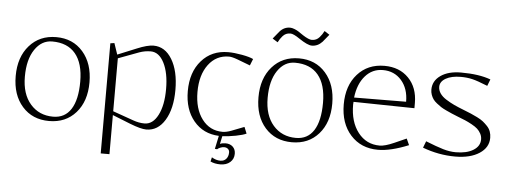

<svg xmlns="http://www.w3.org/2000/svg" viewBox="-52 -788 2912 1101"><g transform="rotate(5 1404.0 -238.0)"><path d="M267.1 -19Q334.5 -19 369.6 -73.7Q404.8 -128.4 404.8 -232.9Q404.8 -337.9 358.9 -393.1Q313 -448.2 225.1 -448.2Q164.1 -448.2 125 -390.4Q85.9 -332.5 85.9 -233.9Q85.9 -133.8 136 -76.4Q186 -19 267.1 -19ZM246.1 7.8Q149.9 7.8 91.6 -58.1Q33.2 -124 33.2 -232.9Q33.2 -341.8 91.8 -408.4Q150.4 -475.1 246.1 -475.1Q341.8 -475.1 399.9 -408.4Q458 -341.8 458 -232.9Q458 -124 399.9 -58.1Q341.8 7.8 246.1 7.8Z M557.6 -466.8 580.6 -470.2 602.5 -405.8 710.9 -450.2Q770.5 -475.1 805.7 -475.1Q872.1 -475.1 912.4 -408.4Q952.6 -341.8 952.6 -232.9Q952.6 -124 912.4 -58.1Q872.1 7.8 805.7 7.8Q774.4 7.8 710.9 -17.1L607.9 -58.1V167H557.6ZM607.9 -384.8V-80.1L726.6 -38.1Q760.3 -25.9 792.5 -25.9Q840.3 -25.9 869.6 -82.8Q898.9 -139.6 898.9 -232.9Q898.9 -326.2 869.6 -383.5Q840.3 -440.9 792.5 -440.9Q758.8 -440.9 726.6 -429.2Z M1233.9 53.2Q1248 46.9 1265.6 46.9Q1292 46.9 1307.9 62Q1323.7 77.1 1323.7 102.1Q1323.7 132.3 1302.2 151.1Q1280.8 169.9 1245.6 169.9Q1212.9 169.9 1189 158.2L1194.8 133.8Q1219.2 148.9 1244.6 148.9Q1265.6 148.9 1278.1 134.5Q1290.5 120.1 1290.5 97.2Q1290.5 85 1282 77.4Q1273.4 69.8 1259.8 69.8Q1249 69.8 1237.3 74.7Q1225.6 79.6 1220.7 85L1207.5 84L1223.6 7.8Q1133.3 3.9 1078.6 -61.8Q1023.9 -127.4 1023.9 -232.9Q1023.9 -341.8 1082.3 -408.4Q1140.6 -475.1 1235.8 -475.1Q1270.5 -475.1 1315.4 -466.8Q1360.4 -458.5 1380.9 -448.2L1365.7 -410.2L1292.5 -438Q1259.8 -450.2 1242.7 -450.2Q1168.9 -450.2 1124.3 -390.4Q1079.6 -330.6 1079.6 -232.9Q1079.6 -135.7 1124.3 -76.4Q1168.9 -17.1 1242.7 -17.1Q1263.7 -17.1 1292.5 -27.8L1365.7 -56.2L1380.9 -19Q1362.3 -9.8 1320.6 -1.7Q1278.8 6.3 1243.7 7.8Z M1482.4 -575.2 1517.6 -618.2Q1542 -646 1576.7 -646Q1587.9 -646 1601.6 -640.6Q1615.2 -635.3 1624.5 -629.4Q1633.8 -623.5 1648.4 -613.3Q1649.4 -612.3 1650.1 -612.1Q1650.9 -611.8 1651.9 -611.1Q1652.8 -610.4 1653.3 -609.9Q1689 -586.9 1706.5 -586.9Q1719.7 -586.9 1731 -592Q1742.2 -597.2 1750.7 -607.2Q1759.3 -617.2 1764.4 -625Q1769.5 -632.8 1775.4 -644L1804.7 -625L1769.5 -582Q1743.7 -554.2 1709.5 -554.2Q1685.1 -554.2 1635.3 -587.9Q1599.1 -612.8 1581.5 -612.8Q1567.9 -612.8 1556.9 -607.9Q1545.9 -603 1537.1 -592.8Q1528.3 -582.5 1523.9 -575.7Q1519.5 -568.8 1512.7 -556.2ZM1664.6 -19Q1731.9 -19 1767.1 -73.7Q1802.2 -128.4 1802.2 -232.9Q1802.2 -337.9 1756.3 -393.1Q1710.4 -448.2 1622.6 -448.2Q1561.5 -448.2 1522.5 -390.4Q1483.4 -332.5 1483.4 -233.9Q1483.4 -133.8 1533.4 -76.4Q1583.5 -19 1664.6 -19ZM1643.6 7.8Q1547.4 7.8 1489 -58.1Q1430.7 -124 1430.7 -232.9Q1430.7 -341.8 1489.3 -408.4Q1547.9 -475.1 1643.6 -475.1Q1739.3 -475.1 1797.4 -408.4Q1855.5 -341.8 1855.5 -232.9Q1855.5 -124 1797.4 -58.1Q1739.3 7.8 1643.6 7.8Z M1976.1 -253.9Q1976.1 -251.5 1975.6 -246.1Q1975.1 -240.7 1975.1 -237.8Q1975.1 -138.7 2022.5 -77.9Q2069.8 -17.1 2147 -17.1Q2177.2 -17.1 2229 -40L2298.3 -70.8L2314.9 -34.2Q2212.4 7.8 2139.2 7.8Q2041.5 7.8 1981.4 -58.8Q1921.4 -125.5 1921.4 -234.9Q1921.4 -342.8 1980.2 -408.9Q2039.1 -475.1 2135.3 -475.1Q2221.7 -475.1 2274.4 -420.9Q2327.1 -366.7 2327.1 -277.8V-248ZM1977.1 -278.8 2276.4 -280.8Q2276.4 -356.4 2235.4 -403.3Q2194.3 -450.2 2128.4 -450.2Q2067.4 -450.2 2026.9 -403.8Q1986.3 -357.4 1977.1 -278.8Z M2396 -26.9 2410.6 -64.9Q2474.1 -39.6 2512.2 -28.3Q2550.3 -17.1 2585 -17.1Q2647.9 -17.1 2685.8 -40.5Q2723.6 -64 2723.6 -103Q2723.6 -120.6 2715.3 -136Q2707 -151.4 2695.1 -162.4Q2683.1 -173.3 2661.6 -185.1Q2640.1 -196.8 2623 -204.1Q2606 -211.4 2577.6 -222.2Q2555.7 -231 2543.2 -236.3Q2530.8 -241.7 2510.7 -251Q2490.7 -260.3 2479.2 -267.8Q2467.8 -275.4 2453.9 -286.4Q2439.9 -297.4 2432.4 -308.1Q2424.8 -318.8 2419.7 -333Q2414.6 -347.2 2414.6 -362.8Q2414.6 -413.1 2458.7 -444.1Q2502.9 -475.1 2575.7 -475.1Q2680.2 -475.1 2746.6 -450.2L2731.9 -412.1Q2672.9 -436 2642.6 -443.1Q2612.3 -450.2 2576.7 -450.2Q2523.4 -450.2 2490.7 -431.6Q2458 -413.1 2458 -382.8Q2458 -362.8 2470.2 -345Q2482.4 -327.1 2506.1 -312.3Q2529.8 -297.4 2553.2 -286.4Q2576.7 -275.4 2610.8 -262.2Q2636.7 -252 2651.9 -245.6Q2667 -239.3 2689.2 -228.3Q2711.4 -217.3 2724.1 -207Q2736.8 -196.8 2750 -182.9Q2763.2 -168.9 2769 -152.3Q2774.9 -135.7 2774.9 -116.2Q2774.9 -60.5 2722.7 -26.4Q2670.4 7.8 2584 7.8Q2488.3 7.8 2396 -26.9Z"/></g></svg>

Font: Resagokr
Style: Light
Weight: 300
Designer: gluk
Foundry: gluk
Version: Version 0.95